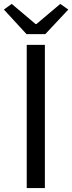

<svg xmlns="http://www.w3.org/2000/svg" viewBox="-37 -964 370 984"><path d="M99 -789H195L313 -915L272 -944L150 -841H145L23 -944L-17 -915ZM100 0H193V-734H100Z"/></svg>

Font: Noto Sans JP
Style: Regular
Weight: 400
Designer: Ryoko NISHIZUKA  (kana, bopomofo & ideographs); Paul D. Hunt (Latin, Greek & Cyrillic); Sandoll Communications , Soo-you
Foundry: Adobe
Version: Version 2.002;hotconv 1.0.116;makeotfexe 2.5.65601